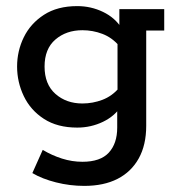

<svg xmlns="http://www.w3.org/2000/svg" viewBox="-20 -428 581 629"><path d="M256 181Q209 181 163.5 169.5Q118 158 86 139L120 63Q150 81 183 91.5Q216 102 250 102Q309 102 336.5 72Q364 42 364 -10V-71L379 -83Q357 -48 317.5 -29Q278 -10 233 -10Q168 -10 124 -38.5Q80 -67 58 -113Q36 -159 36 -210Q36 -261 58 -306Q80 -351 124 -379.5Q168 -408 233 -408Q278 -408 317.5 -389Q357 -370 379 -335L371 -331V-398H518V-328H459V-16Q459 47 434.5 91Q410 135 365 158Q320 181 256 181ZM250 -89Q284 -89 315.5 -101Q347 -113 370 -140L365 -106V-310L370 -278Q347 -305 315.5 -317Q284 -329 250 -329Q197 -329 161.5 -298.5Q126 -268 126 -210Q126 -152 161.5 -120.5Q197 -89 250 -89Z"/></svg>

Font: Rokkitt Medium
Style: Regular
Weight: 500
Version: Version 3.103